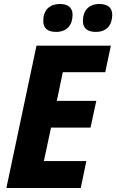

<svg xmlns="http://www.w3.org/2000/svg" viewBox="-20 -943 583 963"><path d="M461 -783C515 -783 543 -818 543 -869C543 -909 514 -923 479 -923C426 -923 396 -891 396 -838C396 -798 422 -783 461 -783ZM262 -783C316 -783 344 -818 344 -869C344 -909 315 -923 281 -923C227 -923 197 -891 197 -838C197 -798 223 -783 262 -783ZM12 0H385L413 -135H200L236 -303H434L463 -437H265L295 -581H508L536 -714H163Z"/></svg>

Font: Noto Sans SemiCondensed ExtraBold
Style: Italic
Weight: 800
Width: 4
Italic angle: -12°
Designer: Monotype Design Team
Foundry: Monotype Imaging Inc.
Version: Version 2.013